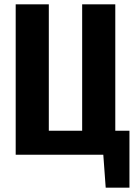

<svg xmlns="http://www.w3.org/2000/svg" viewBox="-20 -710 627 881"><path d="M574 -110V151H465L454 0H52V-690H204V-110H357V-690H509V-110Z"/></svg>

Font: exo2condensed_b
Style: Bold
Weight: 700
Width: 3
Designer: Natanael Gama
Version: Version 1.001;PS 001.001;hotconv 1.0.70;makeotf.lib2.5.58329